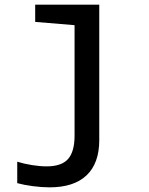

<svg xmlns="http://www.w3.org/2000/svg" viewBox="-20 -559 640 824"><path d="M193 245Q160 245 121.5 240Q83 235 54 227V135Q83 144 117 149.5Q151 155 180 155Q244 155 272 123.5Q300 92 300 23V-451L131 -465V-539H406V42Q406 142 351.5 193.5Q297 245 193 245Z"/></svg>

Font: Noto Sans Mono Medium
Style: Regular
Weight: 500
Designer: Monotype Design Team
Foundry: Monotype Imaging Inc.
Version: Version 2.014